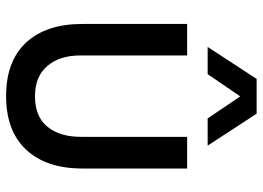

<svg xmlns="http://www.w3.org/2000/svg" viewBox="-132 -688 832 607"><g transform="rotate(90 283.5 -384.0)"><path d="M55.2 -229V-560.1H154.8V-222.2Q154.8 -157.2 188 -118.2Q221.2 -79.1 284.2 -79.1Q348.1 -79.1 380.1 -118.4Q412.1 -157.7 412.1 -224.1V-560.1H512.2V-229Q512.2 -115.2 453.1 -51.5Q394 12.2 283.2 12.2Q172.4 12.2 113.8 -51.3Q55.2 -114.7 55.2 -229ZM127.9 -625 229 -779.8H338.9L439.9 -625H354L284.2 -728L213.9 -625Z"/></g></svg>

Font: TASA Explorer Medium
Style: Regular
Weight: 500
Designer: Weizhong Zhang
Foundry: Local Remote
Version: Version 1.000;Glyphs 3.1.2 (3151)